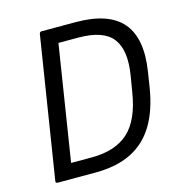

<svg xmlns="http://www.w3.org/2000/svg" viewBox="-99 -745 793 836"><g transform="rotate(-15 297.5 -327.5)"><path d="M60 0Q50 0 51 -9L152 -646Q154 -655 162 -655H316Q464 -655 525.5 -583Q587 -511 564 -365L554 -301Q538 -198 497.5 -131.5Q457 -65 390.5 -32.5Q324 0 229 0ZM138 -68H231Q338 -68 397 -122Q456 -176 475 -297L487 -369Q505 -480 463.5 -533.5Q422 -587 309 -587H220Z"/></g></svg>

Font: Sofia Sans Semi Condensed
Style: Italic
Weight: 400
Italic angle: -9°
Designer: Botio Nikoltchev, Ani Petrova
Foundry: lettersoup
Version: Version 4.101